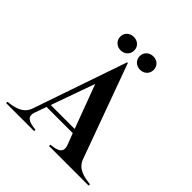

<svg xmlns="http://www.w3.org/2000/svg" viewBox="-221 -1035 1208 1208"><g transform="rotate(45 382.5 -431.5)"><path d="M15 -12V0H264V-12C203 -18 165 -32 185 -87L212 -163H445L473 -90C495 -33 459 -18 397 -12V0H749V-12C688 -18 631 -32 608 -89L378 -720H372L155 -89C133 -33 77 -18 15 -12ZM222 -190 326 -482 435 -190ZM289 -744C323 -744 351 -768 351 -804C351 -840 323 -863 289 -863C256 -863 227 -840 227 -804C227 -768 256 -744 289 -744ZM463 -744C496 -744 524 -768 524 -804C524 -840 496 -863 463 -863C428 -863 400 -839 400 -804C400 -768 428 -744 463 -744Z"/></g></svg>

Font: Sprat Medium
Style: Regular
Weight: 500
Designer: Ethan Nakache
Foundry: Collletttivo
Version: Version 2.000;Glyphs 3.2 (3217)